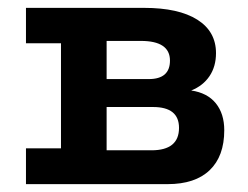

<svg xmlns="http://www.w3.org/2000/svg" viewBox="-20 -467 631 488"><path d="M346 -447Q434 -447 481.5 -417Q529 -387 529 -332Q529 -298 512.5 -273.5Q496 -249 466 -237Q507 -231 528.5 -204.5Q550 -178 550 -136Q550 -70 513 -34.5Q476 1 406 1H46V-90H135V-357H46V-447ZM365 -85Q435 -85 435 -142Q435 -195 369 -195H251V-85ZM358 -266Q412 -266 412 -313Q412 -363 338 -363H251V-266Z"/></svg>

Font: Podkova
Style: Bold
Weight: 700
Designer: Ilya Yudin
Foundry: Cyreal (www.cyreal.org)
Version: Version 2.102; ttfautohint (v1.8.1.43-b0c9)